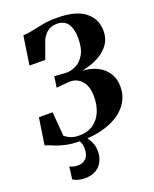

<svg xmlns="http://www.w3.org/2000/svg" viewBox="-176 -849 945 1180"><g transform="rotate(-20 296.0 -259.0)"><path d="M230.5 9Q165.5 9 122.2 -1.5Q79 -12 51.8 -24.5Q24.5 -37 6 -41.5L32.5 -216H122L135 -57.5Q148 -47.5 161.2 -40.2Q174.5 -33 191 -29.2Q207.5 -25.5 228 -25.5Q283 -25.5 319.8 -50.8Q356.5 -76 375.5 -119.8Q394.5 -163.5 394.5 -219.5Q394.5 -286.5 364 -321.8Q333.5 -357 286 -357L197 -349.5L207.5 -420.5L280.5 -415.5Q312.5 -413.5 346 -429.5Q379.5 -445.5 402.8 -484Q426 -522.5 426 -589Q426 -649.5 403.5 -683.8Q381 -718 331 -718Q292.5 -718 268.8 -698Q245 -678 231.5 -649.5L190 -534H86.5L115 -721.5Q146.5 -723 179.5 -730.5Q212.5 -738 252 -745.2Q291.5 -752.5 342.5 -752.5Q468.5 -752.5 528 -704.8Q587.5 -657 587.5 -580.5Q587.5 -532.5 565.8 -499Q544 -465.5 511.2 -444Q478.5 -422.5 443.2 -410.5Q408 -398.5 380.5 -393Q435 -391 477.2 -369.8Q519.5 -348.5 543.8 -311Q568 -273.5 568 -222Q568 -168 542.8 -125.2Q517.5 -82.5 472 -52.5Q426.5 -22.5 365 -6.8Q303.5 9 230.5 9ZM230.5 -16.5 251 -14.5Q270 5.5 286 36Q302 66.5 302 103Q302 141 287 170.2Q272 199.5 243 216.5Q214 233.5 172 233.5Q150 233.5 129.2 228.2Q108.5 223 94 213L104.5 132Q114.5 137.5 128.2 141.2Q142 145 160 144.5Q191 143.5 210.8 123.8Q230.5 104 231 64.5Q231 36.5 222 16.5Q213 -3.5 205.5 -14.5Z"/></g></svg>

Font: Merriweather 120pt ExtraBold
Style: Italic
Weight: 800
Italic angle: -7.8°
Version: Version 2.101